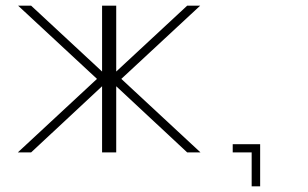

<svg xmlns="http://www.w3.org/2000/svg" viewBox="-20 -539 1090 679"><path d="M90 0 341 -234V0H391V-234L642 0H689L409 -260L688 -519H642L391 -286V-519H341V-286L90 -519H44L323 -260L43 0ZM870 120H900V-29H803V0H870Z"/></svg>

Font: Chess Sans ExtraLight
Style: Regular
Weight: 275
Designer: Wolf Bōese
Foundry: Wolf Bōese
Version: Version 7.223;Glyphs 3.3 (3306)